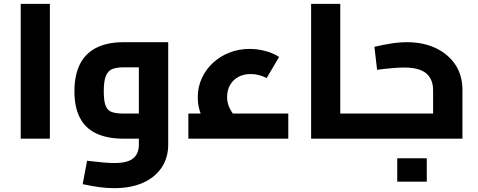

<svg xmlns="http://www.w3.org/2000/svg" viewBox="-20 -723 2491 1001"><path d="M88 0V-703H240V0Z M576 258Q538 258 497 252.5Q456 247 411 237L434 115Q483 121 517.5 124Q552 127 576 127Q644 127 674 103Q704 79 704 30V-394L735 -372H624Q590 -372 567 -363.5Q544 -355 532.5 -328.5Q521 -302 521 -247Q521 -196 531 -171Q541 -146 564 -138.5Q587 -131 624 -131H704V0H624Q540 0 482.5 -27Q425 -54 396.5 -109Q368 -164 368 -247Q368 -331 396.5 -388Q425 -445 482.5 -474Q540 -503 624 -503H857V30Q857 100 822 151.5Q787 203 724 230.5Q661 258 576 258Z M1095 -26Q1052 -73 1031.5 -118Q1011 -163 1011 -215Q1011 -270 1032.5 -316Q1054 -362 1091 -396Q1128 -430 1177 -449Q1226 -468 1281 -468Q1323 -468 1364 -457Q1405 -446 1435 -426L1370 -316Q1330 -337 1287 -337Q1250 -337 1222.5 -322Q1195 -307 1179.5 -280Q1164 -253 1164 -217Q1164 -189 1175 -164Q1186 -139 1209 -112ZM962 0V-131H1483V0Z M1754 0V-131H1865V0ZM1602 0V-703H1754V0ZM1865 0V-131Q1877 -131 1881 -113.5Q1885 -96 1885 -66Q1885 -36 1881 -18Q1877 0 1865 0Z M1865 0V-131H2291L2238 -90V-252Q2238 -310 2202 -340.5Q2166 -371 2086 -371Q2064 -371 2027 -368Q1990 -365 1946 -359L1932 -479Q1974 -489 2017.5 -496Q2061 -503 2102 -503Q2186 -503 2251 -472.5Q2316 -442 2353.5 -386.5Q2391 -331 2391 -252V0ZM1865 0Q1854 0 1849.5 -18Q1845 -36 1845 -66Q1845 -96 1849.5 -113.5Q1854 -131 1865 -131ZM2051 224V102H2205V224Z"/></svg>

Font: Cairo ExtraBold
Style: Regular
Weight: 800
Designer: Mohamed Gaber, Accademia di Belle Arti di Urbino
Foundry: Kief Type Foundry, Accademia di Belle Arti di Urbino
Version: Version 3.117